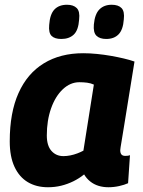

<svg xmlns="http://www.w3.org/2000/svg" viewBox="-20 -778 600 808"><path d="M436 10Q414 10 394.5 4Q375 -2 359.5 -14.5Q344 -27 334 -44Q313 -27 288.5 -15Q264 -3 237.5 3.5Q211 10 182 10Q133 10 97 -11.5Q61 -33 41 -76Q21 -119 21 -183Q21 -304 58 -386.5Q95 -469 164.5 -511.5Q234 -554 330 -554Q358 -554 388 -551Q418 -548 446.5 -543Q475 -538 500.5 -532Q526 -526 546 -519Q531 -426 520.5 -361.5Q510 -297 503.5 -256Q497 -215 493 -192Q489 -169 487.5 -158.5Q486 -148 486 -146Q486 -134 491 -128Q496 -122 507 -122Q511 -122 516.5 -122.5Q522 -123 527 -125L519 -7Q504 0 481.5 5Q459 10 436 10ZM331 -144 375 -422Q362 -428 346.5 -430Q331 -432 314 -432Q276 -432 244.5 -402.5Q213 -373 195 -322Q177 -271 177 -208Q177 -165 196.5 -143Q216 -121 247 -121Q261 -121 276 -124Q291 -127 305.5 -132.5Q320 -138 331 -144ZM427 -614Q400 -614 386 -627.5Q372 -641 375 -675Q379 -719 398.5 -738.5Q418 -758 450 -758Q478 -758 491.5 -744Q505 -730 501 -696Q498 -653 479 -633.5Q460 -614 427 -614ZM238 -614Q210 -614 197 -627Q184 -640 187 -673Q190 -718 209 -738Q228 -758 262 -758Q289 -758 303 -744Q317 -730 313 -696Q310 -651 290.5 -632.5Q271 -614 238 -614Z"/></svg>

Font: Georama ExtraCondensed Thin
Style: Bold Italic
Weight: 700
Italic angle: -9°
Version: Version 1.001